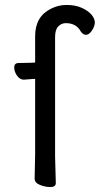

<svg xmlns="http://www.w3.org/2000/svg" viewBox="-20 -734 410 771"><path d="M119.1 -17.1 121.1 -116.2V-417H113.8L76.2 -414.1H75.2Q60.1 -414.1 48.6 -429.9Q37.1 -445.8 37.1 -463.4Q37.1 -481 55.2 -481L103 -481.9L121.1 -482.9V-588.9Q121.1 -668 185.1 -699.2Q214.8 -714.4 249 -714.1Q283.2 -713.9 308.6 -702.4Q334 -690.9 347.4 -675Q360.8 -659.2 360.8 -644Q360.8 -628.9 349.4 -611.6Q337.9 -594.2 325.4 -594.2Q313 -594.2 304.2 -607.9Q286.1 -641.1 244.1 -641.1Q227.1 -641.1 214.1 -628.2Q201.2 -615.2 201.2 -585V-479V-425.8V-105L204.1 1Q204.1 17.1 182.6 17.1Q161.1 17.1 140.1 8.5Q119.1 0 119.1 -17.1Z"/></svg>

Font: LXGW WenKai Screen R
Style: Regular
Weight: 400
Designer: Fontworks Inc.
Version: Version 1.235;May 31, 2022